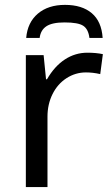

<svg xmlns="http://www.w3.org/2000/svg" viewBox="-20 -760 453 780"><path d="M335 -545.9Q370.6 -545.9 397.9 -540L387.2 -459Q357.4 -465.8 329.1 -465.8Q286.6 -465.8 250.2 -442.4Q213.9 -418.9 193.4 -377.7Q172.9 -336.4 172.9 -286.1V0H85V-536.1H157.2L167 -438H170.9Q201.7 -491.2 243.7 -518.6Q285.6 -545.9 335 -545.9ZM244.1 -740.2Q313 -740.2 352.8 -706.5Q392.6 -672.9 397 -606H343.3Q338.9 -641.6 318.1 -655.3Q297.4 -668.9 242.2 -668.9Q191.9 -668.9 168.5 -653.3Q145 -637.7 141.1 -606H86.4Q91.8 -668.9 133.8 -704.6Q175.8 -740.2 244.1 -740.2Z"/></svg>

Font: Noto Sans Southeast Asian
Style: Regular
Weight: 400
Designer: Monotype Design Team
Foundry: Monotype Imaging Inc.
Version: Version 1.06 uh; ttfautohint (v1.4.1)